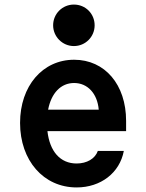

<svg xmlns="http://www.w3.org/2000/svg" viewBox="-20 -812 640 842"><path d="M188 -237H533V-282C533 -441 440 -550 305 -550C167 -550 68 -435 68 -273C68 -108 171 10 316 10C422 10 505 -54 523 -150H409C397 -116 361 -95 316 -95C244 -95 198 -148 188 -237ZM305 -448C364 -448 407 -402 413 -331H191C205 -404 247 -448 305 -448ZM213 -701C213 -651 254 -610 304 -610C355 -610 395 -651 395 -701C395 -752 355 -792 304 -792C254 -792 213 -752 213 -701Z"/></svg>

Font: CommitMono
Style: 700Regular
Weight: 700
Monospace: yes
Designer: Eigil Nikolajsen
Foundry: Eigil Nikolajsen
Version: Version 1.143